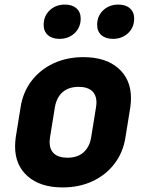

<svg xmlns="http://www.w3.org/2000/svg" viewBox="-20 -810 640 840"><path d="M46 -169Q46 -189 49 -210L70 -340Q80 -406 117.5 -455.5Q155 -505 213.5 -532.5Q272 -560 345 -560Q442 -560 497.5 -511.5Q553 -463 553 -381Q553 -361 550 -340L529 -210Q519 -144 481.5 -94.5Q444 -45 385.5 -17.5Q327 10 254 10Q157 10 101.5 -38.5Q46 -87 46 -169ZM379 -210 400 -340Q402 -354 402 -361Q402 -395 382 -412.5Q362 -430 324 -430Q280 -430 253.5 -406.5Q227 -383 220 -340L199 -210Q197 -196 197 -189Q197 -155 217 -137.5Q237 -120 275 -120Q319 -120 345.5 -143.5Q372 -167 379 -210ZM171 -701Q171 -740 197.5 -765Q224 -790 264 -790Q296 -790 314.5 -773.5Q333 -757 333 -729Q333 -690 306.5 -665Q280 -640 240 -640Q208 -640 189.5 -656.5Q171 -673 171 -701ZM405 -701Q405 -740 431.5 -765Q458 -790 498 -790Q530 -790 548.5 -773.5Q567 -757 567 -729Q567 -690 540.5 -665Q514 -640 474 -640Q442 -640 423.5 -656.5Q405 -673 405 -701Z"/></svg>

Font: JetBrains Mono Extra Bold
Style: Italic
Weight: 800
Italic angle: -9°
Monospace: yes
Designer: Philipp Nurullin, Konstantin Bulenkov
Foundry: JetBrains
Version: 2.002